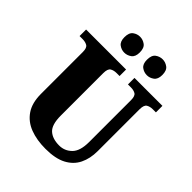

<svg xmlns="http://www.w3.org/2000/svg" viewBox="-253 -1072 1229 1229"><g transform="rotate(45 361.0 -458.0)"><path d="M372 10Q293 10 232.5 -13Q172 -36 137.5 -86.5Q103 -137 103 -219V-598Q103 -635 85.5 -645Q68 -655 43 -655H16V-714H378V-655H351Q326 -655 308.5 -644.5Q291 -634 291 -594V-210Q291 -128 324.5 -97.5Q358 -67 419 -67Q468 -67 503.5 -102Q539 -137 539 -218V-598Q539 -635 522.5 -645Q506 -655 481 -655H454V-714H707V-655H679Q654 -655 636.5 -644.5Q619 -634 619 -594V-216Q619 -149 594 -98Q569 -47 515 -18.5Q461 10 372 10ZM498 -782Q471 -782 449.5 -798Q428 -814 428 -853Q428 -894 449.5 -910Q471 -926 498 -926Q523 -926 545 -910Q567 -894 567 -853Q567 -814 545 -798Q523 -782 498 -782ZM293 -782Q267 -782 245.5 -798Q224 -814 224 -853Q224 -894 245.5 -910Q267 -926 293 -926Q319 -926 341 -910Q363 -894 363 -853Q363 -814 341 -798Q319 -782 293 -782Z"/></g></svg>

Font: Noto Serif Myanmar SemiCondensed Black
Style: Regular
Weight: 900
Width: 4
Designer: Ben Mitchell and the Monotype Design Team
Foundry: Monotype Imaging Inc.
Version: Version 2.106; ttfautohint (v1.8.4.7-5d5b)